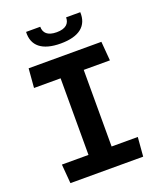

<svg xmlns="http://www.w3.org/2000/svg" viewBox="-168 -1043 955 1147"><g transform="rotate(-20 310.0 -470.0)"><path d="M78 0H540.5L550.5 -121.5H384V-608.5H550.5L540.5 -730H78L68 -608.5H237V-121.5H68ZM138 -939.5C133.5 -852 192 -803.5 310 -803.5C428 -803.5 486.5 -852 482.5 -939.5H392.5C392.5 -900.5 368 -875 310 -875C252 -875 228 -900.5 228 -939.5Z"/></g></svg>

Font: Monaspace Argon
Style: Bold
Weight: 700
Designer: Riley Cran & the Lettermatic Team
Foundry: Lettermatic
Version: Version 1.000 (Monaspace Argon)